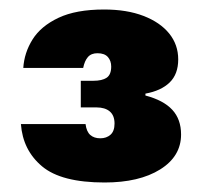

<svg xmlns="http://www.w3.org/2000/svg" viewBox="-20 -727 431 404"><path d="M29 -584Q31 -616 48.5 -644Q66 -672 103 -689.5Q140 -707 199 -707Q247 -707 282 -693.5Q317 -680 336 -656.5Q355 -633 355 -602Q355 -571 337 -553.5Q319 -536 286 -530V-526Q324 -516 342.5 -496Q361 -476 361 -444Q361 -398 317 -370.5Q273 -343 200 -343Q109 -343 68.5 -377Q28 -411 24 -466H160Q162 -450 170 -443Q178 -436 191 -436Q204 -436 212.5 -443.5Q221 -451 221 -467Q221 -484 211 -492.5Q201 -501 183 -501H150V-557H176Q195 -557 204.5 -563.5Q214 -570 214 -587Q214 -599 207 -607Q200 -615 185 -615Q172 -615 165 -607Q158 -599 155 -584Z"/></svg>

Font: Albert Sans Black
Style: Regular
Weight: 900
Designer: Andreas Rasmussen
Foundry: a.Foundry
Version: Version 1.025